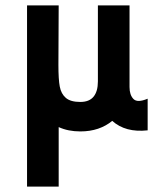

<svg xmlns="http://www.w3.org/2000/svg" viewBox="-20 -467 606 710"><path d="M80 223V-447H197L196 -227Q196 -173 201 -147Q206 -120 223.5 -105Q241 -90 277 -90Q310 -90 326 -109.5Q342 -129 342 -166V-447H459V-145Q459 -116 473.5 -101Q488 -86 526 -102V15Q444 24 395 -20Q372 -1 342.5 9Q313 19 277 19Q232 19 197 3V223Z"/></svg>

Font: Lil Grotesk Bold
Style: Regular
Weight: 700
Designer: Bastien Sozeau
Foundry: NBR — Bastien Sozeau
Version: Version 4.002; ttfautohint (v1.8.4.7-5d5b)